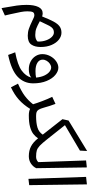

<svg xmlns="http://www.w3.org/2000/svg" viewBox="662 -1472 1170 2535"><g transform="rotate(90 1247.5 -205.0)"><path d="M601 -156Q601 -79 568.5 -32.5Q536 14 452 14Q403 14 360 -1Q317 -16 259 -44Q228 -59 211.5 -66Q195 -73 182 -73Q149 -73 139.5 -51Q130 -29 130 20Q130 60 139 106.5Q148 153 168 243Q180 291 185 316L88 360L84 339Q63 224 54 159Q45 94 45 29Q45 -69 72.5 -126Q100 -183 157 -183Q173 -183 198 -176Q238 -277 266.5 -329Q295 -381 328.5 -406Q362 -431 412 -431Q460 -431 503.5 -397Q547 -363 574 -300.5Q601 -238 601 -156ZM529 -134Q529 -183 512.5 -229Q496 -275 468.5 -303Q441 -331 410 -331Q378 -331 358 -316Q338 -301 321.5 -271Q305 -241 273 -171L261 -145Q315 -115 353.5 -100Q392 -85 442 -85Q497 -85 528 -114Z M1081 -57Q1081 63 995 146.5Q909 230 706 273L671 180Q839 148 912.5 94Q986 40 1005 -33Q969 0 894 0Q838 0 792.5 -24Q747 -48 721 -89Q695 -130 695 -179Q695 -233 721 -282Q747 -331 789 -360.5Q831 -390 874 -390Q921 -390 969.5 -350.5Q1018 -311 1049.5 -235Q1081 -159 1081 -57ZM918 -88Q972 -88 1005 -96Q998 -163 976.5 -207.5Q955 -252 926.5 -273.5Q898 -295 872 -295Q848 -295 824 -279Q800 -263 784 -237Q768 -211 768 -183Q768 -139 808.5 -113.5Q849 -88 918 -88Z M1505 0Q1450 0 1418 -17Q1364 70 1297 130.5Q1230 191 1133 236L1085 143Q1185 99 1246 53.5Q1307 8 1357 -56Q1343 -104 1315 -178Q1287 -252 1259 -309L1352 -352Q1364 -322 1378.5 -277Q1393 -232 1402 -198Q1415 -152 1428 -131Q1441 -110 1459.5 -103Q1478 -96 1513 -96L1525 -45Z M2064 -47 2044 0Q1969 0 1913 -29Q1857 -58 1807 -122Q1782 -85 1748.5 -59Q1715 -33 1656 -16.5Q1597 0 1505 0L1485 -45L1513 -96Q1604 -96 1664 -114Q1724 -132 1758 -184L1554 -444L1572 -525L1974 -770L1969 -675L1633 -477L1817 -245Q1873 -174 1904.5 -144.5Q1936 -115 1966.5 -105.5Q1997 -96 2052 -96Z M2024 -45 2052 -96Q2072 -96 2091.5 -104.5Q2111 -113 2121 -126L2099 -756L2191 -766L2201 -98Q2181 -55 2139 -27.5Q2097 0 2044 0Z M2342 5 2316 -756 2415 -767 2425 -5Z"/></g></svg>

Font: FiraGO
Style: Italic
Weight: 400
Italic angle: -8°
Designer: bBox Type GmbH
Foundry: bBox Type GmbH
Version: Version 1.001